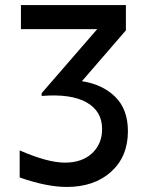

<svg xmlns="http://www.w3.org/2000/svg" viewBox="-20 -720 569 752"><path d="M57.1 -24.9V-130.9Q167 -83 233.9 -83Q301.3 -83 340.6 -119.6Q379.9 -156.2 379.9 -214.8Q379.9 -284.7 318.8 -319.1Q257.8 -353.5 143.1 -344.2V-355L360.8 -606H62V-700.2H473.1V-601.1L300.8 -401.9Q380.4 -390.1 430.7 -341.3Q481 -292.5 481 -206.1Q481 -106.9 415.3 -47.4Q349.6 12.2 241.2 12.2Q163.1 12.2 57.1 -24.9Z"/></svg>

Font: TASA Explorer Medium
Style: Regular
Weight: 500
Designer: Weizhong Zhang
Foundry: Local Remote
Version: Version 1.000;Glyphs 3.1.2 (3151)